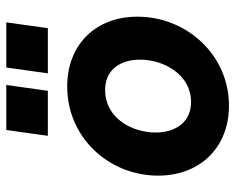

<svg xmlns="http://www.w3.org/2000/svg" viewBox="-89 -648 748 610"><g transform="rotate(-90 285.0 -343.0)"><path d="M254.5 10.5C414 10.5 537 -122.5 537 -280.5C537 -413 448.5 -503.5 315 -503.5C153 -503.5 32 -371 32 -214.5C32 -81 122 10.5 254.5 10.5ZM158.5 -565H301.5L320 -697H177ZM169 -222.5C169 -299 215.5 -383 304 -383C370 -383 400.5 -333 400.5 -272C400.5 -195 352 -110 266 -110C200 -110 169 -161.5 169 -222.5ZM357 -565H500.5L519 -697H375.5Z"/></g></svg>

Font: HK Grotesk ExtraBold
Style: Italic
Weight: 800
Italic angle: -16°
Designer: Alfredo Marco Pradil
Foundry: Hanken Design Co.
Version: Version 3.001;FEAKit 1.0